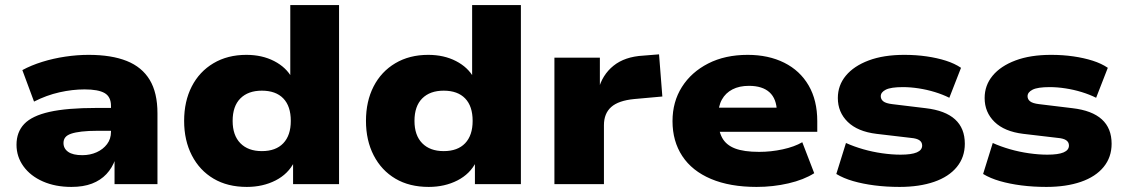

<svg xmlns="http://www.w3.org/2000/svg" viewBox="-20 -725 4427 756"><path d="M261 11Q198 11 149 -10.5Q100 -32 72.5 -70Q45 -108 45 -155Q45 -205 75.5 -237Q106 -269 175 -284.5Q244 -300 360 -300H438V-210H364Q328 -210 302 -207Q276 -204 260 -198.5Q244 -193 237 -184Q230 -175 230 -162Q230 -140 248.5 -127Q267 -114 304 -114Q335 -114 360.5 -125.5Q386 -137 401.5 -157.5Q417 -178 417 -206V-308Q417 -344 392 -358.5Q367 -373 313 -373Q265 -373 214 -361.5Q163 -350 114 -325L68 -449Q103 -468 146.5 -481.5Q190 -495 237 -502Q284 -509 329 -509Q419 -509 479 -485Q539 -461 569.5 -410.5Q600 -360 600 -279V0H431V-98H434Q422 -64 399 -39.5Q376 -15 342 -2Q308 11 261 11Z M952 11Q876 11 821 -21.5Q766 -54 735.5 -113Q705 -172 705 -249Q705 -326 735 -384.5Q765 -443 820.5 -476Q876 -509 950 -509Q1012 -509 1059.5 -484.5Q1107 -460 1130 -418H1123V-705H1315V0H1134V-88H1139Q1115 -40 1065 -14.5Q1015 11 952 11ZM1011 -130Q1066 -130 1095.5 -161Q1125 -192 1125 -249Q1125 -307 1095.5 -337.5Q1066 -368 1011 -368Q957 -368 926.5 -337.5Q896 -307 896 -249Q896 -192 926.5 -161Q957 -130 1011 -130Z M1668 11Q1592 11 1537 -21.5Q1482 -54 1451.5 -113Q1421 -172 1421 -249Q1421 -326 1451 -384.5Q1481 -443 1536.5 -476Q1592 -509 1666 -509Q1728 -509 1775.5 -484.5Q1823 -460 1846 -418H1839V-705H2031V0H1850V-88H1855Q1831 -40 1781 -14.5Q1731 11 1668 11ZM1727 -130Q1782 -130 1811.5 -161Q1841 -192 1841 -249Q1841 -307 1811.5 -337.5Q1782 -368 1727 -368Q1673 -368 1642.5 -337.5Q1612 -307 1612 -249Q1612 -192 1642.5 -161Q1673 -130 1727 -130Z M2163 0V-498H2342V-371H2336Q2351 -430 2395.5 -466Q2440 -502 2513 -506L2575 -511L2588 -345L2477 -335Q2415 -329 2386.5 -303.5Q2358 -278 2358 -232V0Z M2959 11Q2854 11 2779.5 -20.5Q2705 -52 2666.5 -110.5Q2628 -169 2628 -248Q2628 -324 2665 -382.5Q2702 -441 2768.5 -475Q2835 -509 2924 -509Q3006 -509 3068 -478Q3130 -447 3164 -388.5Q3198 -330 3198 -248V-206H2785V-301H3056L3039 -285Q3038 -336 3010 -361.5Q2982 -387 2929 -387Q2891 -387 2864 -373Q2837 -359 2822.5 -333Q2808 -307 2808 -268V-255Q2808 -211 2823.5 -182.5Q2839 -154 2874 -140.5Q2909 -127 2969 -127Q3016 -127 3062 -137Q3108 -147 3139 -165L3186 -43Q3145 -17 3084.5 -3Q3024 11 2959 11Z M3522 11Q3470 11 3423.5 5Q3377 -1 3339 -12Q3301 -23 3273 -40L3311 -162Q3342 -148 3378.5 -137.5Q3415 -127 3453.5 -121.5Q3492 -116 3526 -116Q3569 -116 3590 -125Q3611 -134 3611 -152Q3611 -165 3600.5 -172.5Q3590 -180 3567 -182L3431 -198Q3357 -207 3318 -245Q3279 -283 3279 -339Q3279 -389 3310.5 -427Q3342 -465 3400.5 -487Q3459 -509 3541 -509Q3587 -509 3628.5 -503Q3670 -497 3704.5 -486Q3739 -475 3764 -458L3718 -340Q3692 -353 3661 -362.5Q3630 -372 3597.5 -377Q3565 -382 3535 -382Q3488 -382 3468 -372Q3448 -362 3448 -346Q3448 -334 3458 -326Q3468 -318 3493 -315L3625 -299Q3702 -290 3740.5 -255Q3779 -220 3779 -159Q3779 -106 3747.5 -67.5Q3716 -29 3658 -9Q3600 11 3522 11Z M4100 11Q4048 11 4001.5 5Q3955 -1 3917 -12Q3879 -23 3851 -40L3889 -162Q3920 -148 3956.5 -137.5Q3993 -127 4031.5 -121.5Q4070 -116 4104 -116Q4147 -116 4168 -125Q4189 -134 4189 -152Q4189 -165 4178.5 -172.5Q4168 -180 4145 -182L4009 -198Q3935 -207 3896 -245Q3857 -283 3857 -339Q3857 -389 3888.5 -427Q3920 -465 3978.5 -487Q4037 -509 4119 -509Q4165 -509 4206.5 -503Q4248 -497 4282.5 -486Q4317 -475 4342 -458L4296 -340Q4270 -353 4239 -362.5Q4208 -372 4175.5 -377Q4143 -382 4113 -382Q4066 -382 4046 -372Q4026 -362 4026 -346Q4026 -334 4036 -326Q4046 -318 4071 -315L4203 -299Q4280 -290 4318.5 -255Q4357 -220 4357 -159Q4357 -106 4325.5 -67.5Q4294 -29 4236 -9Q4178 11 4100 11Z"/></svg>

Font: Nunito Sans 10pt SemiExpanded Black
Style: Regular
Weight: 900
Width: 6
Designer: Vernon Adams
Foundry: Vernon Adams
Version: Version 3.101;gftools[0.9.27]